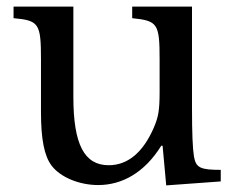

<svg xmlns="http://www.w3.org/2000/svg" viewBox="-20 -550 710 581"><path d="M463 -370V-272C463 -215 459 -196 446 -165C413 -88 366 -50 309 -50C235 -50 202 -113 202 -257V-530H21V-495C98 -488 104 -479 104 -370V-211C104 -129 114 -78 136 -49C163 -13 221 10 277 10C349 10 417 -27 468 -109H472L483 11L648 -1V-36C587 -36 573 -42 567 -76C563 -100 561 -147 561 -223V-530H380V-495C457 -487 463 -479 463 -370Z"/></svg>

Font: Libre Baskerville
Style: Regular
Weight: 400
Designer: Pablo Impallari, Rodrigo Fuenzalida
Foundry: Pablo Impallari, Rodrigo Fuenzalida
Version: Version 1.051;Glyphs 3.2.3 (3260)